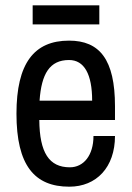

<svg xmlns="http://www.w3.org/2000/svg" viewBox="-20 -691 496 723"><path d="M354 -599V-671H103V-599ZM240 -538C108 -538 42 -452 42 -263C42 -68 110 12 241 12C343 12 413 -61 413 -179H332C332 -106 295 -61 243 -61C165 -61 129 -116 128 -239H413V-291C413 -467 355 -538 240 -538ZM240 -465C297 -465 327 -412 327 -312H129C136 -413 167 -465 240 -465Z"/></svg>

Font: Archivo Narrow
Style: Regular
Weight: 400
Designer: Hector Gatti
Foundry: Omnibus-Type
Version: Version 1.003;PS 001.003;hotconv 1.0.70;makeotf.lib2.5.58329